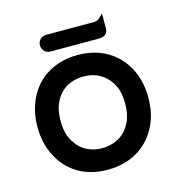

<svg xmlns="http://www.w3.org/2000/svg" viewBox="-104 -760 801 869"><g transform="rotate(-15 297.0 -325.0)"><path d="M145.5 -249.5Q145.5 -230 147.9 -212.4Q152.8 -177.7 168 -153.8Q188 -117.7 221.7 -99.4Q255.4 -81.1 296.9 -81.1Q335 -81.1 370.1 -98.6Q405.8 -117.2 426.8 -155.3Q448.2 -193.8 448.2 -250Q448.2 -309.1 426.3 -345.2Q415 -363.3 402.8 -375.5Q375.5 -402.8 336.4 -412.6Q317.9 -417 296.9 -417Q258.8 -417 223.6 -400.4Q188 -381.8 167 -344.2Q145.5 -306.2 145.5 -249.5ZM432.1 -484.4Q491.7 -449.7 524.4 -388.2Q556.6 -327.1 556.6 -248.8Q556.6 -170.4 524.4 -110.4Q490.7 -47.4 431.6 -13.9Q372.6 19.5 295.9 19.5Q219.2 19.5 160.6 -13.7Q102.1 -47.9 69.3 -110.4Q37.1 -171.9 37.1 -249.5Q37.1 -327.1 69.6 -388.9Q102.1 -450.7 161.1 -484.1Q220.2 -517.6 296.9 -517.6Q373.5 -517.6 432.1 -484.4ZM143.6 -605Q143.6 -611.3 146.5 -618.4Q149.4 -625.5 154.8 -631.3Q166.5 -642.6 182.6 -642.6H411.1Q424.3 -642.6 437 -655.8L452.1 -670.4V-601.6Q452.1 -584.5 442.4 -575.2Q432.1 -564.5 411.1 -564.5H182.6Q166.5 -564.5 155 -575.9Q143.6 -587.4 143.6 -605Z"/></g></svg>

Font: YuPearl-SemiBold
Style: SemiBold
Weight: 600
Designer: Max Yao
Foundry: Max-Everyday
Version: Version 1.011; ttfautohint (v1.8.3)